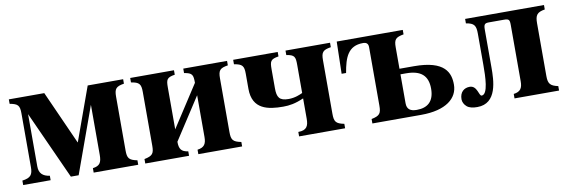

<svg xmlns="http://www.w3.org/2000/svg" viewBox="-42 -735 3009 1019"><g transform="rotate(-10 1462.5 -225.0)"><path d="M400 0H640V-24C595 -33 587 -45 587 -87V-376C587 -418 596 -430 640 -437V-461H449L345 -173H344L215 -461H24V-437C68 -429 77 -419 77 -376V-87C77 -46 66 -30 20 -24V0H168V-24C131 -29 111 -47 111 -84V-366L277 0H319L448 -357V-87C448 -46 438 -29 400 -24Z M1012 -84C1012 -47 1001 -29 964 -24V0H1200V-24C1155 -33 1147 -45 1147 -87V-376C1147 -419 1156 -430 1200 -437V-461H964V-437C1008 -430 1012 -419 1012 -376L866 -151V-376C866 -419 870 -430 914 -437V-461H678V-437C722 -430 731 -419 731 -376V-87C731 -45 723 -33 678 -24V0H914V-24C877 -29 866 -45 866 -84L1012 -309Z M1563 -85C1563 -47 1553 -24 1507 -24V0H1755V-24C1710 -33 1702 -45 1702 -88V-376C1702 -419 1711 -430 1755 -437V-461H1515V-437C1559 -430 1563 -419 1563 -376V-224C1550 -218 1523 -205 1487 -205C1437 -205 1425 -225 1425 -274V-376C1425 -419 1429 -430 1473 -437V-461H1233V-437C1277 -430 1286 -419 1286 -377V-295C1286 -183 1372 -170 1452 -170C1485 -170 1518 -175 1563 -195Z M2094 -376C2094 -419 2103 -429 2147 -437V-461H1791L1787 -288H1811C1825 -370 1846 -429 1927 -429C1944 -429 1955 -422 1955 -402V-87C1955 -45 1947 -33 1902 -24V0H2165C2300 0 2364 -55 2364 -128C2364 -191 2340 -261 2172 -261H2094ZM2094 -231H2124C2204 -231 2241 -198 2241 -128C2241 -60 2206 -30 2147 -30C2113 -30 2094 -42 2094 -75Z M2483 -461V-437C2527 -430 2536 -416 2536 -372V-204C2536 -141 2534 -45 2499 -45C2484 -45 2485 -102 2444 -102C2414 -102 2390 -83 2390 -44C2390 -30 2397 -15 2410 -4C2423 7 2442 11 2466 11C2574 11 2576 -114 2576 -184V-387C2576 -416 2582 -421 2605 -421H2684C2712 -421 2716 -416 2716 -387V-84C2716 -47 2705 -29 2668 -24V0H2908V-24C2867 -33 2855 -45 2855 -87V-372C2855 -415 2865 -430 2908 -437V-461Z"/></g></svg>

Font: STIXGeneral
Style: Bold
Weight: 700
Designer: MicroPress Inc., with final additions and corrections provided by Coen Hoffman, Elsevier (retired)
Version: Version 1.1.0